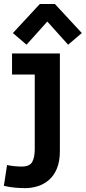

<svg xmlns="http://www.w3.org/2000/svg" viewBox="-33 -763 437 978"><path d="M95.7 195.3Q72.3 195.3 43.9 192.9Q15.6 190.4 -13.2 183.6L2.9 77.6Q20.5 81.5 41.3 83.5Q62 85.4 77.1 85.4Q117.7 85.4 130.9 62.3Q144 39.1 144 -3.9V-383.3H28.3V-490.7H272V6.8Q272 59.1 256.8 95.5Q241.7 131.8 216.1 153.8Q190.4 175.8 159.2 185.5Q127.9 195.3 95.7 195.3ZM102.1 -535.2 32.7 -594.7 169.9 -742.7H246.6L383.8 -594.7L314 -535.2L208 -653.3Z"/></svg>

Font: Anaheim
Style: Bold
Weight: 700
Version: Version 2.001